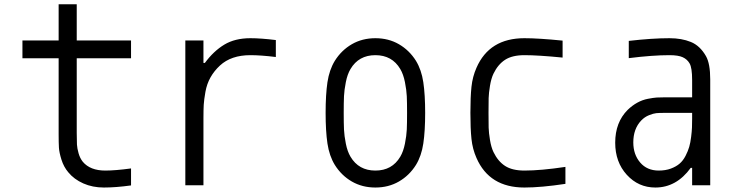

<svg xmlns="http://www.w3.org/2000/svg" viewBox="-20 -853 3373 884"><path d="M583.3 0.7Q513.7 10.4 458.3 10.4Q406.2 10.4 363.6 -8.5Q321 -27.3 294.3 -59.9Q273.4 -84.6 263 -117.8Q252.6 -151 251.3 -173.2Q250 -195.3 250 -234.4V-584.6H83.3V-666.7H250V-833.3H333.3V-666.7H583.3V-584.6H333.3V-240.9Q333.3 -205.1 334.3 -187.5Q335.3 -169.9 341.8 -147.1Q348.3 -124.3 361.3 -108.1Q395.2 -67.7 464.8 -67.7Q511.1 -67.7 583.3 -77.5Z M1132.8 -599Q1044.3 -599 992.8 -551.4Q966.1 -526.7 949.2 -496.7Q932.3 -466.8 925.8 -430Q919.3 -393.2 918 -370.4Q916.7 -347.7 916.7 -309.2V0H833.3V-666.7H916.7V-563.2H923.2Q963.5 -617.8 1012.7 -647.5Q1061.8 -677.1 1132.8 -677.1Q1181 -677.1 1250 -668.6V-590.5Q1181 -599 1132.8 -599Z M1895.2 -572.9Q1920.6 -531.2 1929 -474.3Q1937.5 -417.3 1937.5 -333.3Q1937.5 -249.3 1929 -192.4Q1920.6 -135.4 1895.2 -93.8Q1864.6 -44.9 1816.7 -17.3Q1768.9 10.4 1708.3 10.4Q1647.8 10.4 1599.9 -17.3Q1552.1 -44.9 1521.5 -93.8Q1496.1 -135.4 1487.6 -192.4Q1479.2 -249.3 1479.2 -333.3Q1479.2 -417.3 1487.6 -474.3Q1496.1 -531.2 1521.5 -572.9Q1552.1 -621.7 1599.9 -649.4Q1647.8 -677.1 1708.3 -677.1Q1768.9 -677.1 1816.7 -649.4Q1864.6 -621.7 1895.2 -572.9ZM1593.8 -535.2Q1579.4 -511.1 1572.3 -474.9Q1565.1 -438.8 1563.8 -410.2Q1562.5 -381.5 1562.5 -333.3Q1562.5 -285.2 1563.8 -256.5Q1565.1 -227.9 1572.3 -191.7Q1579.4 -155.6 1593.8 -131.5Q1631.5 -67.7 1708.3 -67.7Q1785.2 -67.7 1822.9 -131.5Q1837.2 -155.6 1844.4 -191.7Q1851.6 -227.9 1852.9 -256.5Q1854.2 -285.2 1854.2 -333.3Q1854.2 -381.5 1852.9 -410.2Q1851.6 -438.8 1844.4 -474.9Q1837.2 -511.1 1822.9 -535.2Q1785.2 -599 1708.3 -599Q1631.5 -599 1593.8 -535.2Z M2173.8 -541Q2233.1 -677.1 2394.5 -677.1Q2459.6 -677.1 2570.3 -666V-587.9Q2458.3 -599 2394.5 -599Q2338.5 -599 2305.7 -577.8Q2272.8 -556.6 2252 -513.7Q2241.5 -491.5 2236 -458.3Q2230.5 -425.1 2229.8 -401.4Q2229.2 -377.6 2229.2 -333.3Q2229.2 -289.1 2229.8 -265.3Q2230.5 -241.5 2236 -208.3Q2241.5 -175.1 2252 -153Q2272.8 -110 2305.7 -88.9Q2338.5 -67.7 2394.5 -67.7Q2470.7 -67.7 2583.3 -84.6V-6.5Q2471.4 10.4 2394.5 10.4Q2233.1 10.4 2173.8 -125.7Q2155.6 -166.7 2150.7 -213.5Q2145.8 -260.4 2145.8 -333.3Q2145.8 -406.2 2150.7 -453.1Q2155.6 -500 2173.8 -541Z M3166.7 -333.3H3039.1Q3015 -333.3 3001.6 -332Q2988.3 -330.7 2968.1 -322.6Q2947.9 -314.5 2932.3 -298.2Q2895.8 -259.8 2895.8 -197.3Q2895.8 -141.9 2927.4 -104.8Q2959 -67.7 3013 -67.7Q3044.3 -67.7 3068.7 -76.8Q3093.1 -85.9 3109 -99.6Q3125 -113.3 3136.4 -135.4Q3147.8 -157.6 3153.3 -176.8Q3158.9 -196 3162.1 -222.7Q3165.4 -249.3 3166 -266.3Q3166.7 -283.2 3166.7 -306.6ZM3062.5 -677.1Q3118.5 -677.1 3160.8 -659.8Q3203.1 -642.6 3230.5 -594.4Q3250 -559.9 3250 -487.6V0H3166.7V-80.1H3160.2Q3094.4 10.4 2997.4 10.4Q2919.3 10.4 2865.9 -48.2Q2812.5 -106.8 2812.5 -196Q2812.5 -289.7 2869.8 -347Q2890.6 -367.2 2914.1 -380.2Q2937.5 -393.2 2963.2 -398.1Q2988.9 -403 3003.6 -404Q3018.2 -404.9 3040.4 -404.9H3166.7V-484.4Q3166.7 -541 3154.9 -561.2Q3143.9 -580.1 3123.4 -589.5Q3102.9 -599 3062.5 -599Q2984.4 -599 2875 -585.3V-664.7Q2982.4 -677.1 3062.5 -677.1Z"/></svg>

Font: TypoPRO Monoid
Style: Regular
Weight: 400
Width: 4
Monospace: yes
Designer: Andreas Larsen (@larsenwork)
Version: Version 0.61